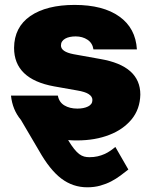

<svg xmlns="http://www.w3.org/2000/svg" viewBox="-20 -573 631 797"><path d="M342.3 204.5Q282.7 204.5 234.7 168.3Q186.8 132.1 142 52.6L66.8 -75.3Q31.6 -117.5 25.6 -176.1H220.2Q225.1 -148.8 247.2 -135.5Q269.2 -122.2 301.1 -122.2Q327.8 -122.2 345.5 -131Q363.6 -139.9 363.6 -158Q363.6 -187.1 301.1 -197.4L204.5 -214.5Q38.4 -244.7 38.4 -374.3Q39.1 -460.2 105.8 -506.4Q173.3 -552.6 289.8 -552.6Q408 -552.6 475.5 -504.3Q543 -456.3 548.3 -367.9H367.9Q364 -394.2 343.4 -408Q322.4 -421.9 294 -421.9Q281.2 -421.9 270.1 -419.6Q258.9 -417.3 250.5 -412.5Q242.2 -407.7 237.6 -400.7Q233 -393.8 233 -384.2Q233 -358 285.5 -348L396.3 -328.1Q562.5 -299.7 562.5 -180.4Q561.1 -119.7 525.9 -77.1Q490.8 -35.2 434.7 -13.5Q375.4 9.9 299.7 9.9Q290.1 9.9 280.9 9.6Q271.7 9.2 262.8 8.5Q276.3 30.9 287.5 44.9Q298.7 58.9 308.9 66.6Q319.2 74.2 329.4 76.9Q339.5 79.5 350.9 79.5Q369.3 79.5 384.9 76Q400.6 72.4 413.9 66.4Q427.2 60.4 438.2 52.7Q449.2 45.1 458.8 36.9L512.8 130.7Q497.5 142.8 479.9 155.9Q462.4 169 441.6 179.9Q420.8 190.7 396.1 197.6Q371.4 204.5 342.3 204.5Z"/></svg>

Font: Linik Sans Black
Style: Regular
Weight: 900
Designer: Fonts by Rasmus Andersson / Changes by Cristiano Sobral with parts from Marc Monis
Foundry: rsms
Version: Version 3.020; ttfautohint (v1.6)